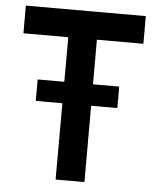

<svg xmlns="http://www.w3.org/2000/svg" viewBox="-52 -757 654 802"><g transform="rotate(5 275.5 -356.5)"><path d="M100 -320V-410H442V-320ZM211 0 212 -597 309 -713H332V0ZM24 -597V-713H309L212 -597ZM332 -597V-713H527V-597Z"/></g></svg>

Font: Foldit Medium
Style: Regular
Weight: 500
Version: Version 1.003